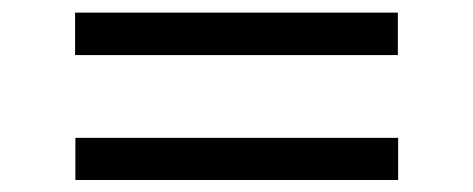

<svg xmlns="http://www.w3.org/2000/svg" viewBox="-20 -434 769 312"><path d="M102 -344.5V-413.5H626.5V-344.5ZM102.5 -141.5V-210H627V-141.5Z"/></svg>

Font: Mooli
Style: Regular
Weight: 400
Designer: Vernon Adams
Foundry: Vernon Adams
Version: Version 1.000; ttfautohint (v1.8.4.7-5d5b);gftools[0.9.33]